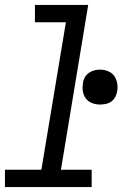

<svg xmlns="http://www.w3.org/2000/svg" viewBox="-25 -755 545 775"><path d="M-5 0V-70H142L241 -665H116V-735H331L221 -70H345V0ZM379 -333Q362 -333 346.5 -339Q331 -345 321.5 -357.5Q312 -370 309.5 -386.5Q307 -403 310 -420Q311 -432 317.5 -443Q324 -454 334 -461Q344 -468 355.5 -471Q367 -474 379 -474Q396 -474 411.5 -467.5Q427 -461 436 -448.5Q445 -436 448 -419.5Q451 -403 448 -386Q446 -374 440 -363Q434 -352 424 -345Q414 -338 402 -335.5Q390 -333 379 -333Z"/></svg>

Font: Iosevka Curly Slab Oblique
Style: Regular
Weight: 400
Italic angle: -9°
Monospace: yes
Designer: Belleve Invis
Foundry: Belleve Invis
Version: Version 11.1.0; ttfautohint (v1.8.3)